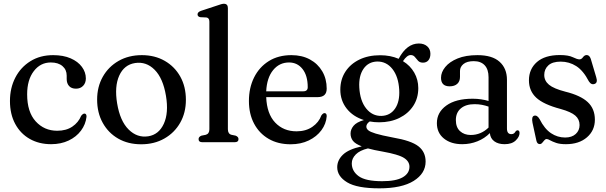

<svg xmlns="http://www.w3.org/2000/svg" viewBox="-20 -757 3228 1022"><path d="M437 -339.5Q437 -315.5 422.5 -300.2Q408 -285 384.5 -285Q360.5 -285 347.8 -299Q335 -313 335 -336.5V-354.5Q335 -386 312.5 -405.2Q290 -424.5 250.5 -424.5Q195 -424.5 159.8 -378.2Q124.5 -332 124.5 -255Q124.5 -161 170 -111Q215.5 -61 284.5 -61Q332.5 -61 365 -83Q397.5 -105 412 -140.5Q421.5 -152.5 429.5 -152.5Q441 -152 440.5 -135.5Q436 -95 411.2 -61.8Q386.5 -28.5 345.5 -9Q304.5 10.5 252 10.5Q187.5 10.5 138 -17.8Q88.5 -46 60.8 -97.8Q33 -149.5 33 -219.5Q33 -288.5 61.5 -343.8Q90 -399 141.8 -431.2Q193.5 -463.5 263 -463.5Q317 -463.5 356 -446.5Q395 -429.5 416 -401Q437 -372.5 437 -339.5Z M735 -463.5Q804 -463.5 857 -433Q910 -402.5 939.8 -349Q969.5 -295.5 969.5 -225.5Q969.5 -157 939.2 -103.8Q909 -50.5 855.2 -19.8Q801.5 11 731.5 11Q662 11 609.2 -19.2Q556.5 -49.5 526.8 -103.2Q497 -157 497 -227Q497 -295 527.2 -348.5Q557.5 -402 611.2 -432.8Q665 -463.5 735 -463.5ZM769 -31.5Q825.5 -40.5 852 -98.2Q878.5 -156 863.5 -246.5Q848 -340.5 803.2 -385.5Q758.5 -430.5 699 -421.5Q641 -412.5 614.8 -354.8Q588.5 -297 603.5 -206.5Q619 -113 664.5 -67.8Q710 -22.5 769 -31.5Z M1193 -714V-69Q1193 -44.5 1212 -39.5L1234 -35Q1249.5 -29 1249.5 -16.5Q1249.5 0 1229 0H1057Q1037 0 1037 -16.5Q1037 -29 1052.5 -35L1075.5 -39.5Q1094.5 -45 1094.5 -69V-641.5Q1094.5 -661.5 1079 -664L1046 -665.5Q1031.5 -668.5 1031.5 -680.5Q1031.5 -693 1050.5 -699.5L1135.5 -727.5Q1161 -737 1171.5 -737Q1193 -737 1193 -714Z M1719 -285Q1719 -240 1670.5 -240H1397Q1400.5 -151 1444.8 -104.5Q1489 -58 1558.5 -58Q1608 -58 1642.8 -82Q1677.5 -106 1690.5 -142.5Q1699.5 -155 1707.5 -155Q1719.5 -154.5 1719 -138Q1716 -98 1691 -64Q1666 -30 1623.8 -9.5Q1581.5 11 1527 11Q1459.5 11 1409.8 -18Q1360 -47 1332.5 -98.8Q1305 -150.5 1305 -219.5Q1305 -289.5 1332.5 -344.8Q1360 -400 1410.8 -431.8Q1461.5 -463.5 1531.5 -463.5Q1587.5 -463.5 1629.8 -440.5Q1672 -417.5 1695.5 -377.2Q1719 -337 1719 -285ZM1518.5 -424.5Q1467 -424.5 1433.8 -383.8Q1400.5 -343 1397 -271H1594.5Q1618 -271 1618 -293Q1618 -354.5 1590.5 -389.5Q1563 -424.5 1518.5 -424.5Z M2071.5 -25Q2168.5 -8.5 2207 21.5Q2245.5 51.5 2245.5 103Q2245.5 166 2182.2 205.8Q2119 245.5 1999 245.5Q1880.5 245.5 1827.8 213.5Q1775 181.5 1775 133Q1775 96 1805 66.8Q1835 37.5 1905.5 22Q1870.5 8.5 1858.2 -8Q1846 -24.5 1846 -46Q1846 -68 1861.8 -87.2Q1877.5 -106.5 1917 -118Q1858.5 -136.5 1825 -179.5Q1791.5 -222.5 1791.5 -279.5Q1791.5 -333.5 1818.2 -375Q1845 -416.5 1892.8 -439.8Q1940.5 -463 2004 -463Q2058 -463 2102 -444L2102.5 -445Q2145.5 -525.5 2209.5 -525.5Q2237 -525.5 2254 -510.5Q2271 -495.5 2271 -470.5Q2271 -449 2260.5 -436.2Q2250 -423.5 2231.5 -423.5Q2214.5 -423.5 2205.2 -433.8Q2196 -444 2188 -454Q2180 -464 2166 -464Q2146.5 -464 2125 -431.5Q2163.5 -408 2185 -370.5Q2206.5 -333 2206.5 -288Q2206.5 -234 2179.5 -193Q2152.5 -152 2105.5 -129Q2058.5 -106 1998.5 -106Q1972.5 -106 1948 -110.5Q1930 -98 1930 -83Q1930 -72.5 1940 -63.8Q1950 -55 1980.2 -45.8Q2010.5 -36.5 2071.5 -25ZM1987 -429.5Q1940.5 -428 1914.8 -390.5Q1889 -353 1892.5 -291Q1896.5 -220.5 1929 -179.8Q1961.5 -139 2010.5 -140Q2057 -141.5 2082.8 -178.8Q2108.5 -216 2105 -279Q2101 -349 2068.8 -389.8Q2036.5 -430.5 1987 -429.5ZM1852.5 112.5Q1852.5 154 1889.2 180.8Q1926 207.5 2014 207.5Q2087.5 207.5 2123.5 186.8Q2159.5 166 2159.5 130.5Q2159.5 102 2130.2 83.5Q2101 65 2017.5 50Q1970.5 42 1938.5 33Q1895 43.5 1873.8 65Q1852.5 86.5 1852.5 112.5Z M2305.5 -101.5Q2305.5 -159 2355.8 -195.2Q2406 -231.5 2496 -231.5Q2520 -231.5 2541.2 -228.2Q2562.5 -225 2580.5 -219.5V-346Q2580.5 -387.5 2560 -409.5Q2539.5 -431.5 2502 -431.5Q2465.5 -431.5 2447 -416.2Q2428.5 -401 2428.5 -379.5V-347.5Q2428.5 -324 2414 -310.8Q2399.5 -297.5 2373.5 -297.5Q2327.5 -297.5 2327.5 -343Q2327.5 -372.5 2350 -400.2Q2372.5 -428 2415.8 -445.8Q2459 -463.5 2521.5 -463.5Q2600 -463.5 2639.2 -428.2Q2678.5 -393 2678.5 -332V-73Q2678.5 -43 2701.5 -43Q2710.5 -43 2715.8 -47Q2721 -51 2724 -57Q2729.5 -63.5 2734 -63.5Q2745.5 -63.5 2745.5 -49Q2745.5 -29 2725 -9.2Q2704.5 10.5 2666 10.5Q2632 10.5 2611 -5Q2590 -20.5 2587.5 -48.5Q2559.5 -20 2521.2 -4.8Q2483 10.5 2440.5 10.5Q2380 10.5 2342.8 -19.8Q2305.5 -50 2305.5 -101.5ZM2406.5 -118Q2406.5 -79 2428.8 -58.8Q2451 -38.5 2485.5 -38.5Q2540 -38.5 2580.5 -78V-189.5Q2563.5 -195.5 2545.2 -199Q2527 -202.5 2506 -202.5Q2459.5 -202.5 2433 -180Q2406.5 -157.5 2406.5 -118Z M2988 -25Q3024 -25 3044.5 -43.8Q3065 -62.5 3065 -91.5Q3065 -122 3042.2 -141.8Q3019.5 -161.5 2964 -177Q2873 -201 2834.2 -237.2Q2795.5 -273.5 2795.5 -329.5Q2795.5 -389.5 2838 -426.8Q2880.5 -464 2960 -464Q3005.5 -464 3029 -452.5Q3052.5 -441 3064.5 -441Q3075 -441 3083.2 -452.5Q3091.5 -464 3103 -464Q3117.5 -464 3124.5 -444L3153.5 -346.5Q3163 -317 3145.5 -310.5Q3127.5 -303.5 3114.5 -324Q3085 -381 3047.5 -405Q3010 -429 2964.5 -429Q2920.5 -429 2898.8 -409Q2877 -389 2877 -358Q2877 -327 2902.2 -306Q2927.5 -285 2989.5 -269Q3070.5 -249 3108.5 -213.5Q3146.5 -178 3146.5 -120Q3146.5 -62.5 3104.2 -26Q3062 10.5 2992.5 10.5Q2960 10.5 2940 3.5Q2920 -3.5 2908.2 -10.2Q2896.5 -17 2890 -17Q2883 -17 2877.5 -10.2Q2872 -3.5 2866.2 3.2Q2860.5 10 2853 10Q2839 10 2835 -9L2814.5 -103.5Q2808 -136 2823 -141Q2839 -146 2852.5 -122.5Q2878.5 -71 2913 -48Q2947.5 -25 2988 -25Z"/></svg>

Font: Fraunces 72pt S050
Style: Regular
Weight: 400
Version: Version 1.000; ttfautohint (v1.8.3)